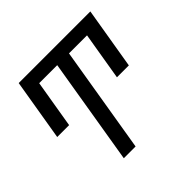

<svg xmlns="http://www.w3.org/2000/svg" viewBox="-178 -706 1107 1107"><g transform="rotate(-45 375.0 -152.5)"><path d="M235 215 343 -436H196L147 -143H50L113 -520H697L634 -143H537L586 -436H439L331 215Z"/></g></svg>

Font: Iosevka Custom Medium Oblique
Style: Regular
Weight: 500
Italic angle: -9°
Designer: Belleve Invis
Foundry: Belleve Invis
Version: Version 27.0.1